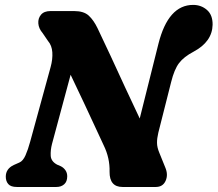

<svg xmlns="http://www.w3.org/2000/svg" viewBox="-20 -744 866 764"><path d="M187 -171.5Q180.5 -146.5 181.8 -124.2Q183 -102 207 -89L222 -82.5Q233 -77 240.2 -66.8Q247.5 -56.5 247.5 -42.5Q247.5 -21.5 235.5 -10.8Q223.5 0 204.5 0H47Q23 0 13 -11.5Q3 -23 3 -41Q3 -72.5 35 -87.5L57.5 -97.5Q71.5 -103.5 81.5 -126Q91.5 -148.5 100 -180L181.5 -477.5Q190 -508.5 188.2 -535.8Q186.5 -563 171 -581L149.5 -612.5Q134 -630.5 132.5 -650.8Q131 -671 143.2 -685.5Q155.5 -700 181 -700H275Q313.5 -700 333.2 -681.8Q353 -663.5 368.5 -631Q391.5 -583.5 420 -521.8Q448.5 -460 478.5 -395Q508.5 -330 536 -272.5L610.5 -570Q649.5 -724.5 748.5 -724.5Q780.5 -724.5 803.5 -704.5Q826.5 -684.5 826 -645.5Q824.5 -578 750.5 -538.5Q711.5 -518 692.5 -493Q673.5 -468 661 -417.5L610 -216Q604.5 -193 604.8 -175.2Q605 -157.5 614 -136L637.5 -78Q650 -49 639 -24.5Q628 0 600 0H467.5Q415.5 0 416 -60.5Q417.5 -115 392.5 -166Q381 -190.5 361 -233.8Q341 -277 315.2 -332.2Q289.5 -387.5 261 -446.5Z"/></svg>

Font: Fraunces 72pt SuperSoft
Style: Bold Italic
Weight: 700
Italic angle: -16°
Version: Version 1.000;[0bf87f6ff]